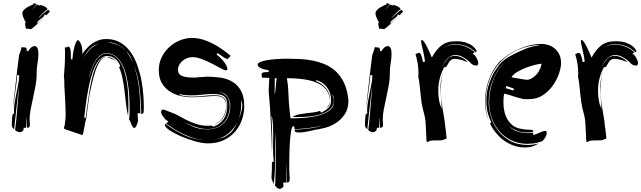

<svg xmlns="http://www.w3.org/2000/svg" viewBox="-20 -879 4074 1220"><path d="M76 -52Q80 -80 83.5 -117.5Q87 -155 90 -193Q93 -231 96 -267.5Q99 -304 102 -331Q97 -304 93 -269Q89 -234 85 -197Q81 -160 77 -123.5Q73 -87 70 -58Q55 -68 55 -85Q55 -105 56 -118.5Q57 -132 59 -150L70 -160Q69 -165 69 -169V-179Q69 -202 74 -231.5Q79 -261 85.5 -291.5Q92 -322 97 -350.5Q102 -379 102 -400L90 -403Q88 -379 84 -348.5Q80 -318 75.5 -285.5Q71 -253 67 -221Q65 -204 63 -189Q65 -217 68 -249Q73 -295 78.5 -340.5Q84 -386 89 -430Q94 -474 99 -511Q99 -526 106.5 -543.5Q114 -561 117 -580Q123 -578 127 -578H134Q144 -578 147 -573.5Q150 -569 150 -561V-556L159 -553Q167 -568 178 -577Q189 -586 200 -586Q224 -586 224 -535Q224 -508 218.5 -477.5Q213 -447 213 -418V-405Q213 -373 206 -335.5Q199 -298 190.5 -259.5Q182 -221 175 -185Q168 -149 168 -119Q168 -112 169 -104Q170 -96 170 -89Q170 -74 164.5 -70.5Q159 -67 151 -67Q151 -80 150 -99Q149 -118 149 -133Q147 -122 147 -103Q147 -84 145 -67H130V-55Q121 -39 106 -39Q99 -39 90 -43Q81 -47 76 -52ZM282 -820Q265 -810 251 -794Q237 -778 222 -763Q231 -769 238 -776Q245 -783 252.5 -790Q260 -797 268.5 -804Q277 -811 288 -817Q291 -813 293.5 -810Q296 -807 296 -804L273 -781Q273 -783 269.5 -785Q266 -787 264 -787Q261 -777 254 -771Q247 -765 240 -760Q233 -755 226 -749Q219 -743 216 -733V-731Q216 -730 219 -730L269 -777L250 -758Q236 -744 220.5 -729.5Q205 -715 191.5 -704Q178 -693 175 -693L174 -694Q167 -696 159.5 -696Q152 -696 144 -697Q144 -705 141.5 -714Q139 -723 139 -728Q139 -733 144 -733Q144 -736 140.5 -742.5Q137 -749 133 -757.5Q129 -766 125.5 -775.5Q122 -785 122 -795Q122 -805 130.5 -814.5Q139 -824 150.5 -831Q162 -838 173 -843Q184 -848 189 -850Q193 -850 192 -854.5Q191 -859 195 -859L213 -853Q211 -848 200.5 -836.5Q190 -825 185 -820Q192 -825 201.5 -835Q211 -845 216 -850Q221 -848 225 -846Q229 -844 231 -844L234 -847Q241 -847 249.5 -844Q258 -841 265 -837Q272 -833 277 -828Q282 -823 282 -820ZM61 -165Q62 -176 63 -187Q62 -175 61 -165Z M386 -64Q386 -69 389 -76Q392 -83 392 -91Q395 -115 396 -125.5Q397 -136 397 -144Q397 -186 394.5 -234.5Q392 -283 389 -328Q389 -342 388.5 -361Q388 -380 386 -391Q389 -426 391 -460Q393 -494 393 -529V-554Q393 -567 392 -580Q395 -577 398 -577Q402 -577 406.5 -580Q411 -583 415 -583Q422 -583 426.5 -568Q431 -553 431 -502H440Q445 -558 455.5 -591Q466 -624 477 -624Q482 -624 493 -602.5Q504 -581 504 -535L515 -553Q526 -566 539.5 -580Q553 -594 570 -605Q587 -616 608 -623.5Q629 -631 656 -631Q708 -631 746.5 -607.5Q785 -584 811 -546.5Q837 -509 853.5 -461.5Q870 -414 879 -365.5Q888 -317 891 -272Q894 -227 894 -195Q894 -166 890.5 -160.5Q887 -155 878 -154Q876 -231 868 -311Q860 -391 830 -466Q857 -387 864.5 -310.5Q872 -234 872 -157Q866 -160 861 -160Q857 -160 854 -157Q854 -149 855 -140Q856 -132 856.5 -124Q857 -116 857 -109Q851 -86 845 -76Q839 -66 834 -66Q828 -66 824 -71.5Q820 -77 816.5 -85Q813 -93 809.5 -102.5Q806 -112 800 -121Q802 -138 803 -148.5Q804 -159 804 -166Q804 -193 803 -231Q802 -269 797.5 -310.5Q793 -352 783.5 -393.5Q774 -435 757.5 -467.5Q741 -500 716 -520.5Q691 -541 656 -541Q632 -541 613.5 -525Q595 -509 581.5 -484Q568 -459 558 -429.5Q548 -400 542 -373Q551 -401 560.5 -430Q570 -459 583.5 -483Q597 -507 615 -522.5Q633 -538 657 -538Q688 -538 710.5 -521Q733 -504 748.5 -477Q764 -450 773.5 -415.5Q783 -381 788 -345.5Q793 -310 794.5 -276.5Q796 -243 796 -219Q796 -200 795.5 -181Q795 -162 794 -142Q785 -180 780.5 -221.5Q776 -263 771 -303.5Q766 -344 758.5 -381.5Q751 -419 737 -451L744 -461Q734 -484 721.5 -496.5Q709 -509 697 -515Q685 -521 675 -522Q665 -523 662 -523Q637 -523 617.5 -505Q598 -487 583.5 -456.5Q569 -426 558 -386Q547 -346 539 -302Q531 -258 525 -213.5Q519 -169 515 -130H524Q529 -164 534.5 -205Q540 -246 546.5 -288.5Q553 -331 562 -371Q571 -411 583.5 -443Q596 -475 613 -495Q629 -514 652 -517Q630 -512 615 -489Q599 -465 587 -430Q575 -395 565.5 -353.5Q556 -312 548 -274L528 -128Q524 -114 522 -103L518 -82Q516 -72 514 -60.5Q512 -49 509 -34L506 -22H500L399 -56Q394 -57 391.5 -59Q389 -61 386 -64ZM560 -577Q540 -560 528.5 -540.5Q517 -521 507 -501V-500Q521 -529 546 -559Q570 -587 610 -601Q597 -597 585 -593Q571 -588 560 -577ZM680 -610Q675 -611 666 -611Q698 -603 726 -593.5Q754 -584 779 -556Q762 -579 734.5 -592Q707 -605 680 -610ZM707 -496Q699 -502 688.5 -505.5Q678 -509 663 -515L662 -517Q679 -516 692 -509.5Q705 -503 717 -487ZM781 -554Q795 -537 807 -515Q819 -493 828 -476Q818 -499 809 -518Q800 -537 781 -554Z M1077 -161Q1093 -156 1115.5 -143Q1138 -130 1166 -116Q1194 -102 1227.5 -91Q1261 -80 1299 -80H1310Q1316 -80 1324 -82L1335 -74Q1374 -86 1399 -119.5Q1424 -153 1424 -210Q1424 -251 1404.5 -266.5Q1385 -282 1333 -282Q1301 -282 1266.5 -277.5Q1232 -273 1194 -273Q1177 -273 1159 -274.5Q1141 -276 1122 -281V-275Q1162 -265 1201 -265Q1239 -265 1273.5 -269.5Q1308 -274 1340 -274Q1367 -274 1382.5 -268.5Q1398 -263 1406 -254Q1414 -245 1416.5 -232.5Q1419 -220 1419 -205Q1419 -158 1394 -125Q1370 -94 1337 -86Q1374 -99 1395 -131Q1417 -165 1417 -207Q1417 -237 1401.5 -253Q1386 -269 1348 -269Q1317 -269 1278 -265Q1239 -261 1195 -261Q1168 -261 1132.5 -268Q1097 -275 1065 -294Q1033 -313 1011 -346.5Q989 -380 989 -434Q989 -477 1006.5 -513.5Q1024 -550 1053 -577.5Q1082 -605 1119.5 -621Q1157 -637 1197 -638Q1235 -638 1269.5 -627.5Q1304 -617 1335 -600.5Q1366 -584 1394 -564Q1422 -544 1446 -524L1426 -504Q1419 -504 1405 -512.5Q1391 -521 1362 -542L1356 -533Q1392 -504 1408.5 -479Q1425 -454 1425 -440Q1423 -432 1415 -432Q1407 -432 1383 -445Q1359 -458 1328.5 -474Q1298 -490 1264 -503Q1230 -516 1202 -516Q1186 -516 1170 -510Q1154 -504 1141 -493.5Q1128 -483 1119.5 -468Q1111 -453 1111 -435Q1111 -406 1138 -396Q1165 -386 1209 -386Q1218 -386 1228.5 -386.5Q1239 -387 1248 -389Q1271 -389 1278.5 -390.5Q1286 -392 1293 -392Q1336 -392 1379 -386Q1422 -380 1456 -360Q1490 -340 1511 -303Q1532 -266 1532 -204Q1532 -161 1517.5 -118.5Q1503 -76 1474 -42.5Q1445 -9 1402 11.5Q1359 32 1301 32Q1266 32 1218.5 18.5Q1171 5 1128.5 -13.5Q1086 -32 1056.5 -52Q1027 -72 1027 -86Q1027 -90 1032 -92Q1093 -47 1156 -18Q1218 9 1283 12Q1251 10 1219 1Q1186 -9 1153.5 -23.5Q1121 -38 1091.5 -56.5Q1062 -75 1035 -94L1050 -107Q1047 -108 1039 -114Q1031 -120 1023.5 -129Q1016 -138 1010 -148Q1004 -158 1004 -167Q1004 -177 1008 -180Q1012 -183 1017 -183Q1022 -183 1038 -176Q1054 -169 1077 -161ZM1298 -59Q1263 -59 1220.5 -73.5Q1178 -88 1140 -111Q1171 -90 1209 -73.5Q1247 -57 1297 -57Q1364 -57 1403.5 -98Q1443 -139 1443 -208V-218Q1438 -250 1421.5 -270.5Q1405 -291 1371 -293Q1392 -289 1405.5 -280Q1419 -271 1426.5 -258.5Q1434 -246 1437 -231Q1440 -216 1440 -200Q1436 -134 1398 -96.5Q1360 -59 1298 -59ZM1425 -20Q1450 -36 1465 -59Q1480 -82 1491 -107Q1470 -65 1433.5 -33Q1397 -1 1347 7Q1366 4 1386.5 -1.5Q1407 -7 1425 -20ZM1520 -208Q1520 -219 1516 -229Q1513 -237 1511 -246L1512 -233Q1513 -225 1513 -211Q1513 -184 1507 -159Q1501 -134 1492 -110Q1501 -132 1509.5 -156.5Q1518 -181 1520 -208ZM1511 -249Q1511 -248 1511 -246Q1511 -248 1511 -249ZM1336 -85Q1335 -85 1334 -85Q1335 -85 1336 -85Z M1729 290Q1731 234 1732 179.5Q1733 125 1733 64Q1733 38 1732 12.5Q1731 -13 1729 -37V73Q1729 128 1727.5 182.5Q1726 237 1720 290Q1715 281 1711 271.5Q1707 262 1705 251Q1707 224 1707.5 201.5Q1708 179 1708 152L1720 146Q1717 125 1716 103.5Q1715 82 1715 61Q1715 38 1715.5 16.5Q1716 -5 1716 -28Q1716 -56 1714.5 -83.5Q1713 -111 1708 -139H1705Q1707 -97 1708.5 -56Q1710 -15 1710 26Q1710 44 1709 62L1708 88Q1706 -8 1701 -100Q1697 -198 1687 -301L1691 -384Q1680 -385 1668 -385H1645L1642 -408Q1642 -413 1649 -417Q1656 -421 1677 -421H1687V-433Q1654 -437 1635.5 -447Q1617 -457 1617 -468Q1617 -478 1635 -485.5Q1653 -493 1681.5 -497.5Q1710 -502 1744 -504Q1778 -506 1810 -506Q1845 -506 1885.5 -504Q1926 -502 1967 -494Q2008 -486 2046.5 -469.5Q2085 -453 2116 -423.5Q2147 -394 2167.5 -349.5Q2188 -305 2194 -241Q2194 -187 2170.5 -152.5Q2147 -118 2114 -97Q2081 -76 2045.5 -67Q2010 -58 1987 -55Q1964 -50 1934 -43.5Q1904 -37 1883 -37Q1860 -37 1856 -42Q1852 -47 1852 -55Q1897 -57 1942 -62.5Q1987 -68 2032 -82Q1987 -71 1942 -65.5Q1897 -60 1852 -58Q1852 -64 1851 -70.5Q1850 -77 1845 -77Q1835 -77 1829.5 -45Q1824 -13 1821.5 31.5Q1819 76 1818.5 123Q1818 170 1818 201Q1818 215 1819.5 230.5Q1821 246 1821 257Q1821 267 1818 274Q1815 281 1801 281V155Q1799 187 1798.5 218Q1798 249 1798 281H1780V289Q1780 298 1783 302Q1772 321 1758 321Q1747 321 1741.5 315Q1736 309 1726 299ZM1826 -127H1840Q1875 -127 1920.5 -131Q1966 -135 2006 -146Q2046 -157 2073.5 -177Q2101 -197 2101 -229V-237Q2101 -247 2099.5 -259Q2098 -271 2091 -282Q2092 -277 2096 -262Q2100 -247 2100 -237Q2100 -206 2078.5 -186.5Q2057 -167 2024.5 -155.5Q1992 -144 1953.5 -139.5Q1915 -135 1880 -135H1860Q1850 -135 1840 -136Q1854 -147 1876.5 -151.5Q1899 -156 1924 -159Q1949 -162 1973 -165Q1997 -168 2014 -175L2020 -163Q2055 -180 2069.5 -196.5Q2084 -213 2084 -242Q2084 -288 2058.5 -323Q2033 -358 1990 -370L1987 -364Q2024 -350 2051 -318Q2078 -286 2078 -241Q2078 -217 2067 -203Q2057 -191 2035 -181Q2053 -189 2062 -201Q2073 -215 2077 -232Q2077 -274 2057 -303Q2037 -332 2001 -349.5Q1965 -367 1914.5 -374.5Q1864 -382 1803 -382Q1811 -339 1812.5 -288.5Q1814 -238 1819 -190ZM1725 -280Q1727 -282 1729 -297Q1731 -312 1732.5 -329.5Q1734 -347 1735.5 -362.5Q1737 -378 1739 -381L1726 -382ZM2030 -179 2035 -181Z M2320 -52Q2324 -80 2327.5 -117.5Q2331 -155 2334 -193Q2337 -231 2340 -267.5Q2343 -304 2346 -331Q2341 -304 2337 -269Q2333 -234 2329 -197Q2325 -160 2321 -123.5Q2317 -87 2314 -58Q2299 -68 2299 -85Q2299 -105 2300 -118.5Q2301 -132 2303 -150L2314 -160Q2313 -165 2313 -169V-179Q2313 -202 2318 -231.5Q2323 -261 2329.5 -291.5Q2336 -322 2341 -350.5Q2346 -379 2346 -400L2334 -403Q2332 -379 2328 -348.5Q2324 -318 2319.5 -285.5Q2315 -253 2311 -221Q2309 -204 2307 -189Q2309 -217 2312 -249Q2317 -295 2322.5 -340.5Q2328 -386 2333 -430Q2338 -474 2343 -511Q2343 -526 2350.5 -543.5Q2358 -561 2361 -580Q2367 -578 2371 -578H2378Q2388 -578 2391 -573.5Q2394 -569 2394 -561V-556L2403 -553Q2411 -568 2422 -577Q2433 -586 2444 -586Q2468 -586 2468 -535Q2468 -508 2462.5 -477.5Q2457 -447 2457 -418V-405Q2457 -373 2450 -335.5Q2443 -298 2434.5 -259.5Q2426 -221 2419 -185Q2412 -149 2412 -119Q2412 -112 2413 -104Q2414 -96 2414 -89Q2414 -74 2408.5 -70.5Q2403 -67 2395 -67Q2395 -80 2394 -99Q2393 -118 2393 -133Q2391 -122 2391 -103Q2391 -84 2389 -67H2374V-55Q2365 -39 2350 -39Q2343 -39 2334 -43Q2325 -47 2320 -52ZM2526 -820Q2509 -810 2495 -794Q2481 -778 2466 -763Q2475 -769 2482 -776Q2489 -783 2496.5 -790Q2504 -797 2512.5 -804Q2521 -811 2532 -817Q2535 -813 2537.5 -810Q2540 -807 2540 -804L2517 -781Q2517 -783 2513.5 -785Q2510 -787 2508 -787Q2505 -777 2498 -771Q2491 -765 2484 -760Q2477 -755 2470 -749Q2463 -743 2460 -733V-731Q2460 -730 2463 -730L2513 -777L2494 -758Q2480 -744 2464.5 -729.5Q2449 -715 2435.5 -704Q2422 -693 2419 -693L2418 -694Q2411 -696 2403.5 -696Q2396 -696 2388 -697Q2388 -705 2385.5 -714Q2383 -723 2383 -728Q2383 -733 2388 -733Q2388 -736 2384.5 -742.5Q2381 -749 2377 -757.5Q2373 -766 2369.5 -775.5Q2366 -785 2366 -795Q2366 -805 2374.5 -814.5Q2383 -824 2394.5 -831Q2406 -838 2417 -843Q2428 -848 2433 -850Q2437 -850 2436 -854.5Q2435 -859 2439 -859L2457 -853Q2455 -848 2444.5 -836.5Q2434 -825 2429 -820Q2436 -825 2445.5 -835Q2455 -845 2460 -850Q2465 -848 2469 -846Q2473 -844 2475 -844L2478 -847Q2485 -847 2493.5 -844Q2502 -841 2509 -837Q2516 -833 2521 -828Q2526 -823 2526 -820ZM2305 -165Q2306 -176 2307 -187Q2306 -175 2305 -165Z M2793 11Q2783 13 2771 13H2742Q2716 13 2705.5 19Q2695 25 2693 25L2689 7V-11L2684 -105Q2682 -132 2673 -163Q2664 -194 2659 -226Q2656 -247 2654 -266L2650 -305Q2648 -325 2645.5 -346Q2643 -367 2638 -391Q2638 -397 2638.5 -403Q2639 -409 2639 -415Q2639 -446 2634 -476Q2629 -506 2620 -535Q2627 -538 2633 -540.5Q2639 -543 2644 -543Q2649 -543 2655 -531.5Q2661 -520 2668 -484Q2670 -484 2674 -485.5Q2678 -487 2680 -487Q2679 -504 2675 -523.5Q2671 -543 2667 -561Q2663 -579 2659.5 -593.5Q2656 -608 2656 -617Q2656 -619 2656.5 -622Q2657 -625 2661 -625Q2666 -625 2674 -614Q2682 -603 2691 -586Q2700 -569 2708.5 -549.5Q2717 -530 2724 -513Q2751 -564 2785.5 -590.5Q2820 -617 2876 -617Q2917 -617 2943 -607.5Q2969 -598 2983.5 -586.5Q2998 -575 3003 -565L3009 -555Q3009 -549 3003 -547Q2977 -572 2944 -585Q2911 -598 2876 -598Q2842 -598 2825 -589Q2809 -581 2791 -569Q2810 -581 2826 -588Q2843 -595 2875 -595Q2910 -595 2942 -581.5Q2974 -568 2997 -547Q2992 -545 2988.5 -542.5Q2985 -540 2985 -535Q2990 -535 2996 -528.5Q3002 -522 3007 -513Q3012 -504 3015.5 -494.5Q3019 -485 3019 -479Q3019 -462 3006 -462Q2996 -462 2982 -469Q2979 -470 2969.5 -480Q2960 -490 2946 -500.5Q2932 -511 2914 -520Q2896 -529 2874 -529Q2856 -529 2842.5 -521.5Q2829 -514 2818 -501.5Q2807 -489 2798 -473L2785 -449Q2800 -476 2818 -498Q2838 -524 2868 -524Q2894 -524 2916 -512.5Q2938 -501 2952 -484Q2935 -491 2912 -498Q2889 -505 2868 -505Q2857 -505 2849 -500Q2841 -495 2835.5 -487.5Q2830 -480 2825.5 -471Q2821 -462 2816 -454L2803 -452Q2786 -423 2775.5 -384.5Q2765 -346 2765 -304Q2765 -279 2767.5 -259Q2770 -239 2775 -218L2787 -187L2785 -216Q2783 -250 2781 -276.5Q2779 -303 2779 -335Q2781 -364 2787 -390Q2792 -412 2802 -431Q2790 -407 2786 -376Q2781 -342 2781 -304Q2781 -274 2784 -247Q2787 -220 2791.5 -193Q2796 -166 2801 -137.5Q2806 -109 2809 -75L2812 -56L2818 1ZM2805 -436 2802 -431Z M3426 18Q3388 31 3368 32.5Q3348 34 3333 35Q3277 35 3232 14Q3187 -7 3155 -43Q3123 -79 3105.5 -127.5Q3088 -176 3088 -231Q3088 -263 3094 -297.5Q3100 -332 3112 -365.5Q3124 -399 3143 -428Q3161 -457 3186 -480Q3160 -459 3142 -430Q3123 -401 3110 -367.5Q3097 -334 3091 -298.5Q3085 -263 3085 -230Q3085 -188 3098.5 -140.5Q3112 -93 3142 -52.5Q3172 -12 3219.5 15Q3267 42 3335 42Q3367 42 3402 33Q3364 58 3317 58Q3279 58 3245.5 46.5Q3212 35 3183.5 14.5Q3155 -6 3132 -34Q3109 -62 3093 -94L3102 -102Q3085 -136 3077.5 -170Q3070 -204 3070 -239Q3070 -290 3084.5 -337Q3099 -384 3123 -426L3147 -459Q3153 -470 3164.5 -481Q3176 -492 3190 -502.5Q3204 -513 3219.5 -521.5Q3235 -530 3249 -537Q3285 -555 3321 -569.5Q3357 -584 3405 -591L3401 -594Q3309 -585 3245 -549.5Q3181 -514 3141 -463Q3101 -412 3083 -351.5Q3065 -291 3065 -233Q3065 -202 3070.5 -170.5Q3076 -139 3087 -108Q3062 -168 3062 -235Q3062 -301 3084 -366Q3106 -431 3153 -486Q3213 -541 3284 -570.5Q3355 -600 3421 -600Q3442 -600 3464 -593Q3486 -586 3504 -571.5Q3522 -557 3533.5 -534Q3545 -511 3545 -478Q3545 -451 3532 -412Q3519 -373 3493.5 -336.5Q3468 -300 3430 -274.5Q3392 -249 3342 -249H3309Q3272 -257 3241.5 -267.5Q3211 -278 3184 -284Q3180 -268 3179.5 -253.5Q3179 -239 3179 -225Q3179 -196 3185.5 -168.5Q3192 -141 3206 -118Q3220 -95 3241.5 -79.5Q3263 -64 3294 -60Q3313 -56 3327 -55.5Q3341 -55 3350.5 -54.5Q3360 -54 3364.5 -51.5Q3369 -49 3369 -42Q3359 -39 3348.5 -38Q3338 -37 3327 -37Q3292 -37 3264 -48.5Q3236 -60 3216 -75Q3239 -52 3271 -42.5Q3303 -33 3334 -33Q3351 -33 3369 -36Q3367 -30 3367 -29Q3367 -23 3372 -21Q3376 -22 3386 -26.5Q3396 -31 3406.5 -35.5Q3417 -40 3427 -43.5Q3437 -47 3441 -47Q3446 -47 3450 -45.5Q3454 -44 3454 -34Q3454 -24 3447 -10Q3440 4 3426 18ZM3288 -378 3310 -374Q3321 -372 3330 -372Q3340 -372 3353.5 -378.5Q3367 -385 3380.5 -397Q3394 -409 3404.5 -427Q3415 -445 3420 -468L3422 -474Q3408 -474 3380 -467Q3352 -460 3322 -448.5Q3292 -437 3266 -421.5Q3240 -406 3230 -388Q3245 -385 3259.5 -382.5Q3274 -380 3288 -378ZM3242 -304Q3244 -306 3244.5 -310Q3245 -314 3245 -316L3198 -333L3193 -319ZM3214 -77Q3207 -85 3200 -93Q3194 -100 3190 -107Q3199 -90 3214 -77Z M3808 11Q3798 13 3786 13H3757Q3731 13 3720.5 19Q3710 25 3708 25L3704 7V-11L3699 -105Q3697 -132 3688 -163Q3679 -194 3674 -226Q3671 -247 3669 -266L3665 -305Q3663 -325 3660.5 -346Q3658 -367 3653 -391Q3653 -397 3653.5 -403Q3654 -409 3654 -415Q3654 -446 3649 -476Q3644 -506 3635 -535Q3642 -538 3648 -540.5Q3654 -543 3659 -543Q3664 -543 3670 -531.5Q3676 -520 3683 -484Q3685 -484 3689 -485.5Q3693 -487 3695 -487Q3694 -504 3690 -523.5Q3686 -543 3682 -561Q3678 -579 3674.5 -593.5Q3671 -608 3671 -617Q3671 -619 3671.5 -622Q3672 -625 3676 -625Q3681 -625 3689 -614Q3697 -603 3706 -586Q3715 -569 3723.5 -549.5Q3732 -530 3739 -513Q3766 -564 3800.5 -590.5Q3835 -617 3891 -617Q3932 -617 3958 -607.5Q3984 -598 3998.5 -586.5Q4013 -575 4018 -565L4024 -555Q4024 -549 4018 -547Q3992 -572 3959 -585Q3926 -598 3891 -598Q3857 -598 3840 -589Q3824 -581 3806 -569Q3825 -581 3841 -588Q3858 -595 3890 -595Q3925 -595 3957 -581.5Q3989 -568 4012 -547Q4007 -545 4003.5 -542.5Q4000 -540 4000 -535Q4005 -535 4011 -528.5Q4017 -522 4022 -513Q4027 -504 4030.5 -494.5Q4034 -485 4034 -479Q4034 -462 4021 -462Q4011 -462 3997 -469Q3994 -470 3984.5 -480Q3975 -490 3961 -500.5Q3947 -511 3929 -520Q3911 -529 3889 -529Q3871 -529 3857.5 -521.5Q3844 -514 3833 -501.5Q3822 -489 3813 -473L3800 -449Q3815 -476 3833 -498Q3853 -524 3883 -524Q3909 -524 3931 -512.5Q3953 -501 3967 -484Q3950 -491 3927 -498Q3904 -505 3883 -505Q3872 -505 3864 -500Q3856 -495 3850.5 -487.5Q3845 -480 3840.5 -471Q3836 -462 3831 -454L3818 -452Q3801 -423 3790.5 -384.5Q3780 -346 3780 -304Q3780 -279 3782.5 -259Q3785 -239 3790 -218L3802 -187L3800 -216Q3798 -250 3796 -276.5Q3794 -303 3794 -335Q3796 -364 3802 -390Q3807 -412 3817 -431Q3805 -407 3801 -376Q3796 -342 3796 -304Q3796 -274 3799 -247Q3802 -220 3806.5 -193Q3811 -166 3816 -137.5Q3821 -109 3824 -75L3827 -56L3833 1ZM3820 -436 3817 -431Z"/></svg>

Font: Finger Paint
Style: Regular
Weight: 400
Designer: Ralph du Carrois
Foundry: Ralph du Carrois
Version: Version 1.002